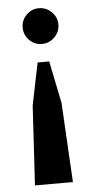

<svg xmlns="http://www.w3.org/2000/svg" viewBox="-52 -744 373 776"><g transform="rotate(-5 134.5 -356.0)"><path d="M136 -712Q166 -712 187.5 -690.5Q209 -669 209 -640Q209 -610 187.5 -588.5Q166 -567 136 -567Q106 -567 85 -588.5Q64 -610 64 -640Q64 -669 85 -690.5Q106 -712 136 -712ZM112 -494H159L194 -323L212 0H58L77 -323Z"/></g></svg>

Font: Cinzel
Style: Bold
Weight: 700
Designer: Natanael Gama
Version: Version 2.000